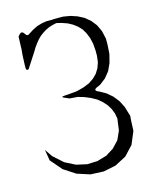

<svg xmlns="http://www.w3.org/2000/svg" viewBox="-115 -855 730 917"><g transform="rotate(-15 250.0 -396.5)"><path d="M62.5 -579.1Q50.8 -574.2 49.8 -586.9V-599.6L51.8 -647.5L52.7 -661.1L54.7 -679.7V-690.4L56.6 -742.2L64.5 -751Q77.1 -765.6 88.9 -747.1Q97.7 -730.5 112.3 -743.2L133.8 -756.8L156.2 -767.6L179.7 -774.4L203.1 -778.3H230.5L242.2 -779.3H286.1L321.3 -773.4L353.5 -762.7L383.8 -747.1L411.1 -724.6L432.6 -697.3L448.2 -664.1L457 -625V-595.7L456.1 -582L454.1 -549.8L443.4 -507.8L426.8 -471.7L403.3 -442.4L373 -418.9L357.4 -412.1Q330.1 -400.4 361.3 -388.7L392.6 -371.1L419.9 -347.7L442.4 -319.3L459 -287.1L469.7 -252L473.6 -239.3L471.7 -211.9L469.7 -165L443.4 -102.5L400.4 -56.6L344.7 -27.3L283.2 -14.6L217.8 -17.6L154.3 -38.1L95.7 -76.2L46.9 -132.8L38.1 -186.5L63.5 -149.4L111.3 -106.4L163.1 -80.1L215.8 -68.4L266.6 -70.3L313.5 -84L352.5 -108.4L383.8 -141.6L403.3 -184.6L411.1 -242.2L406.2 -268.6L396.5 -293L382.8 -315.4L364.3 -335.9L341.8 -354.5L315.4 -369.1L285.2 -381.8L254.9 -390.6L215.8 -393.6L197.3 -401.4Q169.9 -412.1 199.2 -413.1L215.8 -414.1L257.8 -418L293.9 -427.7L323.2 -439.5L347.7 -456.1L366.2 -474.6L380.9 -498L390.6 -525.4L394.5 -556.6V-584L391.6 -618.2L384.8 -647.5L374 -673.8L361.3 -695.3L343.8 -713.9L323.2 -729.5L299.8 -742.2L271.5 -752L247.1 -757.8L229.5 -753.9L210 -748L191.4 -739.3L175.8 -729.5L160.2 -717.8L146.5 -704.1L133.8 -688.5L121.1 -670.9L109.4 -651.4Z"/></g></svg>

Font: B2 Hana
Style: Regular
Weight: 500
Version: 2020-08-05; (max)